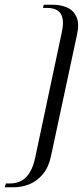

<svg xmlns="http://www.w3.org/2000/svg" viewBox="-48 -755 350 811"><path d="M175.6 -735H136.9L133.5 -721.5H150.1Q178.9 -721.5 195.2 -710.7Q211.6 -699.9 216.3 -676.9Q221 -653.9 212.6 -616.5L100.6 -88.8Q92.6 -51.4 78.1 -27.2Q63.5 -3.1 42.6 8.4Q21.6 20 -7.1 20H-23.1L-28.1 36H10.6Q44.5 36 76.5 23Q108.5 10 132.8 -18.9Q157 -47.9 166.9 -93.4L277.5 -609.4Q287.6 -655.9 275.2 -683.4Q262.8 -710.9 236.1 -722.9Q209.5 -735 175.6 -735Z"/></svg>

Font: Emberly Black
Style: Italic
Weight: 900
Italic angle: -12°
Designer: Rajesh Rajput
Foundry: Rajesh Rajput
Version: Version 1.000